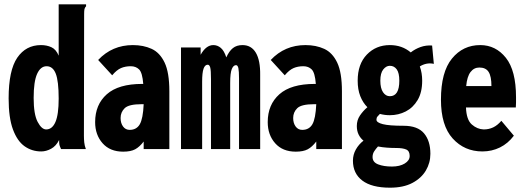

<svg xmlns="http://www.w3.org/2000/svg" viewBox="-20 -691 2440 890"><path d="M171 11Q128 11 94 -13Q60 -37 40 -91Q20 -145 20 -235Q20 -365 60 -423.5Q100 -482 170 -482Q197 -482 218.5 -472Q240 -462 252 -433V-671H379V-662Q373 -656 371.5 -648.5Q370 -641 370 -625L369 -62Q369 -46 370.5 -31Q372 -16 378 0H263Q257 -13 255.5 -19.5Q254 -26 254 -42Q240 -14 217 -1.5Q194 11 171 11ZM194 -91Q222 -91 237 -125.5Q252 -160 252 -234Q252 -315 238.5 -349.5Q225 -384 196 -384Q168 -384 152 -348.5Q136 -313 136 -237Q136 -161 154.5 -126Q173 -91 194 -91Z M551 12Q490 12 455.5 -27Q421 -66 421 -125Q421 -206 475 -254Q529 -302 639 -302Q642 -302 644 -302Q640 -354 625 -369Q610 -384 586 -384Q561 -384 541 -375.5Q521 -367 500 -342L435 -413Q500 -482 596 -482Q645 -482 683 -464.5Q721 -447 743 -401Q765 -355 765 -268V0H646V-35Q627 -10 606.5 1Q586 12 551 12ZM539 -144Q539 -120 550.5 -104.5Q562 -89 581 -89Q613 -89 628 -115Q643 -141 646 -208Q639 -208 636 -208Q577 -208 558 -189.5Q539 -171 539 -144Z M819 0V-471H910V-437Q935 -482 969 -482Q988 -482 1003.5 -469Q1019 -456 1029 -425Q1042 -454 1059.5 -468Q1077 -482 1104 -482Q1145 -482 1166 -446.5Q1187 -411 1186 -343V0H1088V-327Q1088 -361 1085 -375Q1082 -389 1074 -389Q1062 -389 1054.5 -371Q1047 -353 1047 -306V0H958V-324Q958 -365 954.5 -378Q951 -391 943 -391Q930 -391 923.5 -372.5Q917 -354 917 -312V0Z M1351 12Q1290 12 1255.5 -27Q1221 -66 1221 -125Q1221 -206 1275 -254Q1329 -302 1439 -302Q1442 -302 1444 -302Q1440 -354 1425 -369Q1410 -384 1386 -384Q1361 -384 1341 -375.5Q1321 -367 1300 -342L1235 -413Q1300 -482 1396 -482Q1445 -482 1483 -464.5Q1521 -447 1543 -401Q1565 -355 1565 -268V0H1446V-35Q1427 -10 1406.5 1Q1386 12 1351 12ZM1339 -144Q1339 -120 1350.5 -104.5Q1362 -89 1381 -89Q1413 -89 1428 -115Q1443 -141 1446 -208Q1439 -208 1436 -208Q1377 -208 1358 -189.5Q1339 -171 1339 -144Z M1787 -157Q1763 -157 1741 -163Q1734 -156 1729.5 -150.5Q1725 -145 1725 -136Q1725 -123 1754.5 -115.5Q1784 -108 1851 -108Q1916 -108 1945.5 -73Q1975 -38 1975 22Q1975 64 1954 99.5Q1933 135 1891.5 157Q1850 179 1788 179Q1703 179 1659.5 146Q1616 113 1616 54Q1616 26 1629.5 2Q1643 -22 1665 -39Q1651 -50 1642.5 -67Q1634 -84 1634 -107Q1634 -134 1648.5 -155.5Q1663 -177 1683 -194Q1662 -215 1650 -245.5Q1638 -276 1638 -317Q1638 -394 1680.5 -438Q1723 -482 1787 -482Q1844 -482 1884 -448Q1904 -464 1929.5 -473Q1955 -482 1983 -480L1991 -395Q1973 -399 1956.5 -395.5Q1940 -392 1926 -383Q1937 -353 1937 -317Q1937 -263 1916 -227.5Q1895 -192 1861 -174.5Q1827 -157 1787 -157ZM1787 -245Q1831 -245 1831 -317Q1831 -353 1819 -369.5Q1807 -386 1787 -386Q1770 -386 1756.5 -369Q1743 -352 1743 -317Q1743 -282 1755.5 -263.5Q1768 -245 1787 -245ZM1707 37Q1707 61 1733 71Q1759 81 1797 81Q1833 81 1856 67Q1879 53 1879 32Q1879 9 1863 2Q1847 -5 1817 -5Q1796 -5 1774.5 -6.5Q1753 -8 1732 -12Q1722 -1 1714.5 10.5Q1707 22 1707 37Z M2216 11Q2133 11 2078.5 -49Q2024 -109 2024 -229Q2024 -357 2075 -419.5Q2126 -482 2206 -482Q2278 -482 2325 -423Q2372 -364 2372 -240Q2372 -229 2372 -216Q2372 -203 2371 -193H2140Q2142 -136 2167 -114Q2192 -92 2222 -91Q2246 -91 2266 -100.5Q2286 -110 2304 -131L2362 -62Q2335 -26 2297.5 -7.5Q2260 11 2216 11ZM2141 -292H2258Q2258 -337 2245 -357.5Q2232 -378 2202 -378Q2177 -378 2161 -357Q2145 -336 2141 -292Z"/></svg>

Font: Inconsolata Condensed Black
Style: Regular
Weight: 900
Width: 3
Monospace: yes
Designer: Raph Levien, Cyreal, Brenton Simpson
Foundry: Raph Levien, Cyreal, Google
Version: Version 3.001; ttfautohint (v1.8.2.53-6de2)